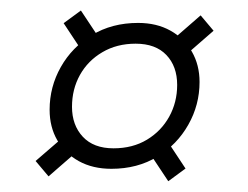

<svg xmlns="http://www.w3.org/2000/svg" viewBox="-20 -400 460 356"><path d="M98 -357 130 -380.5 167.5 -324 136 -299.5ZM352 -371.5 376 -343 318 -292.5 294 -321ZM324 -87.5 292 -64 254.5 -120.5 286 -145ZM46 -101.5 104.5 -152 128 -123.5 70 -73ZM236 -357.5Q270.5 -357.5 296 -343.2Q321.5 -329 335.8 -304.2Q350 -279.5 350 -248Q350 -205.5 329.2 -168.8Q308.5 -132 271.8 -109.5Q235 -87 186.5 -87Q152 -87 126.2 -101.2Q100.5 -115.5 86.2 -140Q72 -164.5 72 -196.5Q72 -239 92.8 -275.8Q113.5 -312.5 150.5 -335Q187.5 -357.5 236 -357.5ZM190.5 -125Q226 -125 252.5 -141Q279 -157 293.8 -183.8Q308.5 -210.5 308.5 -242.5Q308.5 -277 288.5 -298Q268.5 -319 231.5 -319Q196.5 -319 169.8 -303.2Q143 -287.5 128.2 -261Q113.5 -234.5 113.5 -202Q113.5 -168 133.5 -146.5Q153.5 -125 190.5 -125Z"/></svg>

Font: Newsreader 24pt
Style: Italic
Weight: 400
Italic angle: -17°
Designer: Hugues Gentile
Foundry: Production Type
Version: Version 1.003